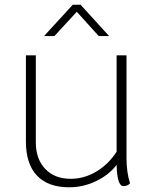

<svg xmlns="http://www.w3.org/2000/svg" viewBox="-20 -785 649 815"><path d="M532 -7Q522 5 504 5Q477 5 475 -85Q442 -42 387.5 -16Q333 10 274 10Q184 10 137 -39.5Q90 -89 90 -184V-550H132V-181Q132 -110 172 -68Q212 -26 280 -26Q337 -26 388.5 -56.5Q440 -87 475 -141V-550H517V-113Q517 -54 532 -7ZM289 -765H322L443 -632H399L306 -735L211 -632H167Z"/></svg>

Font: Krub ExtraLight
Style: Regular
Weight: 275
Designer: Ekaluck Peanpanawate
Foundry: Cadson Demak Co.,Ltd.
Version: Version 1.000; ttfautohint (v1.6)